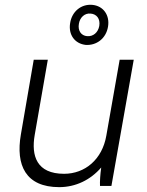

<svg xmlns="http://www.w3.org/2000/svg" viewBox="-20 -766 607 791"><path d="M224 5C292 5 353 -25 397 -76C393 -48 391 -17 392 0H439L531 -520H473L418 -207C401 -109 330 -50 244 -50C131 -50 108 -124 123 -210L177 -520H119L66 -212C44 -85 86 5 224 5ZM333 -581C377 -578 417 -607 425 -656C433 -703 406 -742 360 -746C314 -750 276 -718 269 -671C261 -623 288 -586 333 -581ZM339 -617C314 -619 300 -640 305 -668C309 -694 329 -713 354 -710C377 -708 394 -690 389 -659C384 -632 364 -615 339 -617Z"/></svg>

Font: Fixel Text 20240404 Light
Style: Italic
Weight: 300
Width: 4
Italic angle: -10°
Designer: AlfaBravo + MacPaw
Foundry: Kyrylo Tkachov, Marchela Mozhyna, Serhii Makarenko, Maria Weinstein, Zakhar Kryvoshyya
Version: Version 1.211;Glyphs 3.2 (3225)